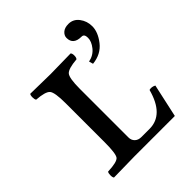

<svg xmlns="http://www.w3.org/2000/svg" viewBox="-160 -650 752 752"><g transform="rotate(-45 215.5 -274.0)"><path d="M338.9 -549.8Q365.7 -549.8 382.3 -527.8Q398.9 -505.9 398.9 -477.1Q398.9 -444.8 372.1 -410.4Q345.2 -376 296.9 -371.1L292 -388.2Q320.8 -394 337.9 -415.5Q355 -437 355 -457Q355 -478 340.8 -478Q294.9 -478 294.9 -516.1Q294.9 -529.3 306.4 -539.6Q317.9 -549.8 338.9 -549.8ZM378.9 0H154.8Q88.9 1 40 2Q36.1 -2 36.1 -13.9Q36.1 -25.9 40 -30.8Q91.8 -32.7 101.8 -45.9Q111.8 -59.1 111.8 -122.1V-337.9Q111.8 -397.9 99.9 -411.9Q87.9 -425.8 40 -429.2Q36.1 -434.1 36.1 -446Q36.1 -458 40 -461.9Q126 -460 150.9 -460Q178.7 -460 263.2 -461.9Q268.1 -458 268.1 -446Q268.1 -434.1 263.2 -429.2Q215.3 -425.3 203.1 -411.6Q190.9 -397.9 190.9 -337.9V-68.8Q190.9 -53.7 200.9 -43.9Q210.9 -34.2 228 -34.2H272.9Q352.1 -34.2 380.9 -142.1Q395 -146 409.2 -138.2Z"/></g></svg>

Font: Linux Libertine Capitals
Style: Small Caps
Weight: 400
Designer: Philipp H. Poll
Foundry: Philipp H. Poll
Version: Version 5.1.3